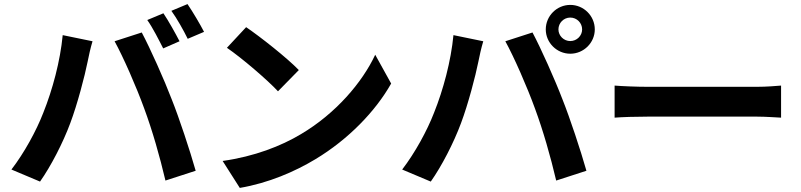

<svg xmlns="http://www.w3.org/2000/svg" viewBox="-20 -882 3920 940"><path d="M36 -52 176 7C229 -68 288 -182 324 -279C359 -372 395 -510 409 -580C413 -602 424 -651 433 -680L287 -710C275 -583 237 -442 192 -330C158 -242 99 -134 36 -52ZM541 -680C583 -604 648 -456 686 -351C726 -243 762 -117 790 2L938 -46C910 -145 857 -305 821 -395C784 -492 715 -646 674 -723ZM701 -784C728 -746 758 -686 779 -645L859 -680C840 -717 805 -780 780 -817ZM819 -829C846 -792 879 -733 899 -692L979 -726C961 -761 924 -824 898 -862Z M1070 -94 1154 38C1295 14 1424 -42 1525 -103C1686 -200 1819 -338 1895 -473L1817 -614C1754 -479 1624 -326 1453 -225C1356 -167 1226 -116 1070 -94ZM1091 -648C1164 -598 1289 -491 1341 -435L1443 -539C1385 -599 1253 -703 1185 -749Z M1949 -52 2089 7C2142 -68 2201 -182 2237 -279C2272 -372 2308 -510 2322 -580C2326 -602 2337 -651 2346 -680L2200 -710C2188 -583 2150 -442 2105 -330C2071 -242 2012 -134 1949 -52ZM2454 -680C2496 -604 2561 -456 2599 -351C2639 -243 2675 -117 2703 2L2851 -46C2823 -145 2770 -305 2734 -395C2697 -492 2628 -646 2587 -723ZM2652 -738C2652 -673 2706 -619 2772 -619C2838 -619 2892 -673 2892 -738C2892 -804 2838 -858 2772 -858C2706 -858 2652 -804 2652 -738ZM2714 -738C2714 -770 2740 -796 2772 -796C2804 -796 2830 -770 2830 -738C2830 -707 2804 -681 2772 -681C2740 -681 2714 -707 2714 -738Z M2989 -306C3026 -309 3093 -311 3150 -311H3687C3729 -311 3780 -307 3804 -306V-463C3778 -461 3734 -457 3687 -457H3150C3098 -457 3025 -460 2989 -463Z"/></svg>

Font: GenEiGothic-pro-Regular
Style: Bold
Weight: 700
Designer: Ryoko NISHIZUKA (kana & ideographs); Paul D. Hunt (Latin, Greek & Cyrillic); Wenlong ZHANG (bopomofo); Sandoll Communica
Foundry: Adobe Systems Incorporated; o_tamon
Version: Version 1.000.140830